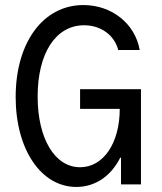

<svg xmlns="http://www.w3.org/2000/svg" viewBox="-20 -730 640 760"><path d="M297 -299H454C454 -163 389 -68 297 -68C197 -68 129 -181 129 -348C129 -520 201 -630 313 -630C379 -630 433 -591 448 -532H533C515 -636 423 -710 310 -710C151 -710 42 -562 42 -346C42 -138 143 10 282 10C358 10 420 -34 456 -106H459V0H538V-377H297Z"/></svg>

Font: CommitMonoNiceRocks
Style: Regular
Weight: 400
Monospace: yes
Designer: Eigil Nikolajsen
Foundry: Eigil Nikolajsen
Version: Version 1.143